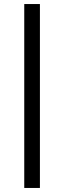

<svg xmlns="http://www.w3.org/2000/svg" viewBox="-20 -820 318 950"><path d="M100 110V-800H177.5V110Z"/></svg>

Font: Geologica Roman Light
Style: Regular
Weight: 300
Designer: Sindre Bremnes, Frode Helland
Foundry: Monokrom Skriftforlag AS
Version: Version 1.010;gftools[0.9.28]